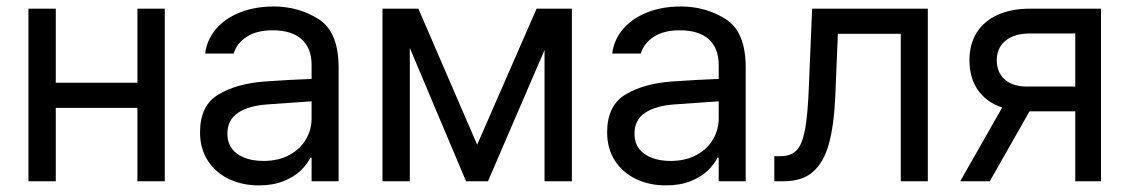

<svg xmlns="http://www.w3.org/2000/svg" viewBox="-20 -557 3471 590"><path d="M151.4 -302.7H402.3V-530.3H486.3V0H402.3V-225.6H151.4V0H67.4V-530.3H151.4Z M793.9 -306.6Q827.1 -309.1 868.4 -311.3Q909.7 -313.5 937.5 -314.5V-357.4Q937.5 -408.7 907 -436.3Q876.5 -463.9 817.4 -463.9Q769 -463.9 738.3 -444.1Q707.5 -424.3 698.2 -392.6H610.4Q615.7 -435.1 643.6 -467.8Q671.4 -500.5 717.5 -518.8Q763.7 -537.1 821.3 -537.1Q897.5 -537.1 959 -498.3Q1020.5 -459.5 1020.5 -349.6V0H937.5V-72.3H933.6Q923.8 -51.8 903.6 -32.5Q883.3 -13.2 850.8 -0.2Q818.4 12.7 775.4 12.7Q724.6 12.7 683.6 -6.8Q642.6 -26.4 618.7 -63.2Q594.7 -100.1 594.7 -150.4Q594.7 -232.9 651.1 -266.6Q707.5 -300.3 793.9 -306.6ZM790 -62.5Q835.4 -62.5 868.9 -80.6Q902.3 -98.6 919.9 -128.4Q937.5 -158.2 937.5 -192.4V-245.6Q925.8 -245.1 873 -241.2L803.7 -236.3Q744.1 -232.4 711.4 -210.4Q678.7 -188.5 678.7 -146.5Q678.7 -106 709.2 -84.2Q739.7 -62.5 790 -62.5Z M1628.9 -530.3H1737.3V0H1653.3V-403.3L1479.5 0H1412.1L1239.3 -409.7V0H1155.3V-530.3H1265.6L1446.3 -112.3Z M2044.9 -306.6Q2078.1 -309.1 2119.4 -311.3Q2160.6 -313.5 2188.5 -314.5V-357.4Q2188.5 -408.7 2158 -436.3Q2127.4 -463.9 2068.4 -463.9Q2020 -463.9 1989.3 -444.1Q1958.5 -424.3 1949.2 -392.6H1861.3Q1866.7 -435.1 1894.5 -467.8Q1922.4 -500.5 1968.5 -518.8Q2014.6 -537.1 2072.3 -537.1Q2148.4 -537.1 2210 -498.3Q2271.5 -459.5 2271.5 -349.6V0H2188.5V-72.3H2184.6Q2174.8 -51.8 2154.5 -32.5Q2134.3 -13.2 2101.8 -0.2Q2069.3 12.7 2026.4 12.7Q1975.6 12.7 1934.6 -6.8Q1893.6 -26.4 1869.6 -63.2Q1845.7 -100.1 1845.7 -150.4Q1845.7 -232.9 1902.1 -266.6Q1958.5 -300.3 2044.9 -306.6ZM2041 -62.5Q2086.4 -62.5 2119.9 -80.6Q2153.3 -98.6 2170.9 -128.4Q2188.5 -158.2 2188.5 -192.4V-245.6Q2176.8 -245.1 2124 -241.2L2054.7 -236.3Q1995.1 -232.4 1962.4 -210.4Q1929.7 -188.5 1929.7 -146.5Q1929.7 -106 1960.2 -84.2Q1990.7 -62.5 2041 -62.5Z M2359.4 -77.1H2377.9Q2410.6 -77.1 2428 -95.2Q2445.3 -113.3 2453.9 -159.2Q2462.4 -205.1 2465.8 -295.9L2475.6 -530.3H2831.1V0H2748V-453.1H2554.7L2546.9 -264.6Q2543 -172.9 2527.3 -115.7Q2511.7 -58.6 2478.5 -29.3Q2445.3 0 2387.7 0H2359.4Z M3284.2 -214.8H3143.6L3021.5 0H2930.7L3059.6 -226.6Q3011.2 -242.7 2985.1 -280.3Q2959 -317.9 2959 -372.1Q2959 -420.9 2981.2 -456.5Q3003.4 -492.2 3045.4 -511.2Q3087.4 -530.3 3144.5 -530.3H3363.3V0H3284.2ZM3135.7 -291H3284.2V-454.1H3144.5Q3097.2 -454.1 3070.1 -432.1Q3043 -410.2 3043 -372.1Q3043 -334.5 3067.6 -312.7Q3092.3 -291 3135.7 -291Z"/></svg>

Font: WEMIX Pretendard
Style: Regular
Weight: 400
Designer: Base glyphs from Inter by Rasmus Andersson; Hangeul glyphs from Noto Sans CJK(Source Han Sans) by Jang Soo-young and Kan
Foundry: Kil Hyung-jin
Version: Version 1.000